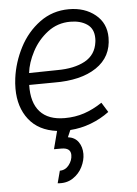

<svg xmlns="http://www.w3.org/2000/svg" viewBox="-53 -549 590 824"><g transform="rotate(-5 242.0 -137.5)"><path d="M283 116Q283 143 269 171.5Q255 200 227.5 218Q200 236 162 232L176 179Q200 179 215.5 159Q231 139 231 116Q231 85 191 85H159L179 8Q100 -2 58.5 -55Q17 -108 17 -188Q17 -211 20 -233Q29 -301 61.5 -364Q94 -427 149 -467.5Q204 -508 275 -508Q343 -508 388.5 -471Q434 -434 434 -372Q434 -289 367 -244Q300 -199 185 -200L77 -199Q75 -123 110.5 -83.5Q146 -44 217 -44Q262 -44 301 -57Q340 -70 379 -96L405 -54Q369 -27 325.5 -10.5Q282 6 236 9L223 39Q253 43 268 64.5Q283 86 283 116ZM81 -250 202 -252Q276 -252 322.5 -277.5Q369 -303 376 -358Q377 -363 377 -374Q377 -415 348.5 -434.5Q320 -454 276 -454Q221 -454 178.5 -421.5Q136 -389 111 -341.5Q86 -294 81 -250Z"/></g></svg>

Font: Bellota
Style: Italic
Weight: 400
Italic angle: -7.5°
Designer: Kemie Guaida
Foundry: Kemie Guaida
Version: Version 4.001